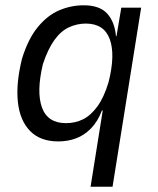

<svg xmlns="http://www.w3.org/2000/svg" viewBox="-20 -525 595 725"><path d="M322 180 368 -108H365Q349 -66 323.5 -40Q298 -14 267 -2.5Q236 9 200 9Q132 9 93.5 -30.5Q55 -70 47.5 -140Q40 -210 63 -303Q86 -378 122.5 -422.5Q159 -467 203.5 -486Q248 -505 296 -505Q356 -505 384.5 -474Q413 -443 418 -388L420 -389L438 -496H513L405 180ZM229 -60Q264 -60 293.5 -74.5Q323 -89 348 -123.5Q373 -158 390 -215Q416 -318 394.5 -377Q373 -436 304 -436Q271 -436 240.5 -422Q210 -408 185.5 -374Q161 -340 142 -283Q117 -178 138.5 -119Q160 -60 229 -60Z"/></svg>

Font: Nunito Sans 7pt Condensed
Style: Italic
Weight: 400
Width: 3
Italic angle: -9°
Designer: Vernon Adams
Foundry: Vernon Adams
Version: Version 3.101;gftools[0.9.27]